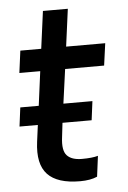

<svg xmlns="http://www.w3.org/2000/svg" viewBox="-51 -718 513 769"><g transform="rotate(-5 205.5 -334.0)"><path d="M316.9 -303.2 307.1 -227.1H189.9L183.1 -168.9Q176.3 -116.7 195.1 -96.4Q213.9 -76.2 254.9 -76.2Q296.9 -76.2 319.8 -83L309.1 0Q281.7 12.2 240.2 12.2Q148.9 12.2 109.6 -29.5Q70.3 -71.3 82 -160.2L90.8 -227.1H17.1L26.9 -303.2H101.1L119.1 -440.9H35.2L46.9 -529.8H130.9L150.9 -680.2H251L231 -529.8H388.2L376 -440.9H219.2L200.2 -303.2Z"/></g></svg>

Font: Cooper Hewitt
Style: Medium Italic
Weight: 708
Designer: Village Type and Design LLC
Foundry: Cooper Hewitt Smithsonian Design Museum
Version: 1.000